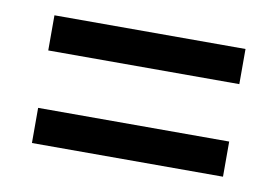

<svg xmlns="http://www.w3.org/2000/svg" viewBox="-42 -548 552 382"><g transform="rotate(10 234.0 -357.0)"><path d="M41 -415H427V-486H41ZM41 -228H427V-299H41Z"/></g></svg>

Font: Noto Serif Devanagari Condensed ExtraBold
Style: Regular
Weight: 800
Width: 3
Designer: Universal Thirst, Indian Type Foundry and the Monotype Design Team
Foundry: Monotype Imaging Inc.
Version: Version 2.004